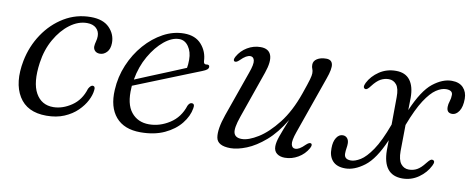

<svg xmlns="http://www.w3.org/2000/svg" viewBox="-49 -659 2129 864"><g transform="rotate(10 1016.0 -227.0)"><path d="M296.5 -433.5Q256.5 -433.5 218.8 -405.5Q181 -377.5 153.5 -329.2Q126 -281 117.5 -220.5Q104.5 -128.5 131 -81.2Q157.5 -34 212 -34.5Q254 -35 294.8 -62.5Q335.5 -90 351.5 -143Q361 -160 370 -160Q383.5 -159.5 380 -140Q378 -119 365 -93.5Q352 -68 328 -44.5Q304 -21 268.8 -6Q233.5 9 187.5 9Q99 9 61.5 -52.8Q24 -114.5 43.5 -216Q57 -284.5 94.5 -340.5Q132 -396.5 187.2 -429.8Q242.5 -463 308.5 -463Q365 -463 393.8 -433.5Q422.5 -404 422 -364Q421.5 -336.5 407.8 -322Q394 -307.5 376.5 -307.5Q362 -307.5 354 -315.5Q346 -323.5 346 -335.5Q346.5 -346.5 350 -358.8Q353.5 -371 353.5 -383.5Q353.5 -405.5 338.5 -419.5Q323.5 -433.5 296.5 -433.5Z M833.5 -139Q827.5 -102 800.2 -68Q773 -34 726.8 -12.5Q680.5 9 617.5 9Q542.5 9 504.5 -35.5Q466.5 -80 471 -159Q474 -219 497 -273.8Q520 -328.5 557.2 -371Q594.5 -413.5 640.2 -438.2Q686 -463 735 -463Q786.5 -463 814.5 -431.2Q842.5 -399.5 844 -355.5Q845 -341 857.5 -343Q871.5 -345.5 871.5 -334Q871.5 -327.5 865.5 -322.2Q859.5 -317 843 -310.5Q820.5 -301.5 781 -285.8Q741.5 -270 696.2 -251.8Q651 -233.5 610 -217.2Q569 -201 543.5 -190.5Q543 -186 543 -181.5Q538 -107 567.8 -70Q597.5 -33 649 -33Q698 -33 743 -61.8Q788 -90.5 805.5 -145.5Q813 -160.5 823 -160Q837.5 -160 833.5 -139ZM717.5 -434.5Q684.5 -434.5 649.2 -405.8Q614 -377 586 -328.5Q558 -280 547.5 -219.5Q575 -231 616.2 -248Q657.5 -265 699.8 -282.2Q742 -299.5 774 -313Q777 -327 777 -350.5Q777 -386.5 760.2 -410.5Q743.5 -434.5 717.5 -434.5Z M1382.5 -75Q1391.5 -71 1382 -53Q1366 -24.5 1337.5 -7.8Q1309 9 1277 9Q1254.5 9 1240.5 -2Q1226.5 -13 1226.5 -34.5Q1226.5 -53 1236 -80.2Q1245.5 -107.5 1267.5 -162Q1229.5 -98.5 1186.2 -61.2Q1143 -24 1101.8 -7.5Q1060.5 9 1029 9Q969 9 962.8 -28.2Q956.5 -65.5 980 -133L1053 -340Q1068 -381 1064.2 -397.8Q1060.5 -414.5 1045.5 -414.5Q1037 -414.5 1026.2 -408.5Q1015.5 -402.5 1000.5 -387.5Q987.5 -375 979.5 -378.5Q970.5 -383 980 -400.5Q996 -429 1024.2 -445.8Q1052.5 -462.5 1084.5 -462.5Q1121.5 -462.5 1132 -434.8Q1142.5 -407 1123.5 -352.5L1048.5 -138Q1029 -82.5 1035.5 -61.5Q1042 -40.5 1071.5 -40.5Q1102.5 -40.5 1146 -67.5Q1189.5 -94.5 1232.8 -149.8Q1276 -205 1305.5 -289.5Q1323 -339.5 1328.2 -358.2Q1333.5 -377 1333.5 -386.5Q1333.5 -399 1330 -406.2Q1326.5 -413.5 1326.5 -425Q1326.5 -442 1342.5 -452.2Q1358.5 -462.5 1384.5 -462.5Q1408.5 -462.5 1413.2 -442.2Q1418 -422 1401 -375L1309 -113.5Q1294.5 -72.5 1298.2 -55.8Q1302 -39 1316.5 -39Q1325.5 -39 1336 -45Q1346.5 -51 1361.5 -66Q1375 -78.5 1382.5 -75Z M1788.5 -355.5 1787.5 -298.5Q1828 -393 1872 -427.8Q1916 -462.5 1958 -462.5Q1992.5 -462.5 2010.8 -443Q2029 -423.5 2029 -393Q2029 -356 2015.8 -336Q2002.5 -316 1984.5 -316Q1958.5 -316 1959.5 -345Q1959.5 -356 1964.2 -370.2Q1969 -384.5 1969 -400Q1969 -421 1939 -421Q1918.5 -421 1894.2 -405Q1870 -389 1843 -347.8Q1816 -306.5 1787 -230.5L1785.5 -111Q1785.5 -71 1799.5 -53.2Q1813.5 -35.5 1836 -35.5Q1856.5 -35.5 1873.2 -44.8Q1890 -54 1908.5 -78Q1918.5 -90.5 1923.8 -94.5Q1929 -98.5 1935 -97Q1949 -93.5 1937.5 -71Q1921 -37.5 1887.8 -14.2Q1854.5 9 1814 9Q1725 9 1724 -104L1724.5 -150Q1685.5 -59 1640.2 -25Q1595 9 1553 9Q1514.5 9 1495.2 -12.2Q1476 -33.5 1477 -70Q1477 -100 1488.5 -118Q1500 -136 1517.5 -136Q1530 -136 1537.8 -127Q1545.5 -118 1545.5 -103Q1545.5 -92.5 1543.5 -81Q1541.5 -69.5 1541.5 -56.5Q1541.5 -30.5 1572.5 -30.5Q1591 -30.5 1615.5 -45.5Q1640 -60.5 1668 -101.5Q1696 -142.5 1725 -221.5L1726 -347Q1726.5 -386.5 1712.8 -403.5Q1699 -420.5 1677.5 -420.5Q1658 -420.5 1640.5 -411Q1623 -401.5 1603.5 -376Q1589 -356 1580.5 -358.5Q1566 -362 1577.5 -386Q1594 -418.5 1627.2 -440.8Q1660.5 -463 1703 -463Q1746 -463 1767.2 -435Q1788.5 -407 1788.5 -355.5Z"/></g></svg>

Font: Fraunces 9pt S000 Light
Style: Italic
Weight: 300
Italic angle: -16°
Version: Version 1.000; ttfautohint (v1.8.3)